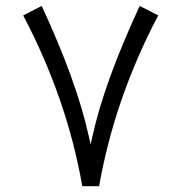

<svg xmlns="http://www.w3.org/2000/svg" viewBox="-20 -645 626 663"><path d="M300.3 -178.7Q340.8 -362.3 462.4 -624.5L526.4 -591.8Q375.5 -305.2 322.3 -2H264.2Q210.9 -305.2 60.1 -591.8L124 -624.5Q244.6 -364.3 285.6 -178.7L293 -146.5Z"/></svg>

Font: Shabnam Light FD
Style: Light-FD
Weight: 300
Foundry: DejaVu fonts team - Redesigned by Saber Rastikerdar - Based on Vazir font
Version: Version 5.0.0